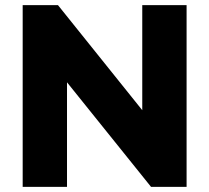

<svg xmlns="http://www.w3.org/2000/svg" viewBox="-20 -725 812 745"><path d="M68 0V-705H205L554 -270H532V-705H704V0H566L218 -433H240V0Z"/></svg>

Font: Nunito Sans 11pt Black
Style: Regular
Weight: 900
Version: Version 3.101;gftools[0.9.27]